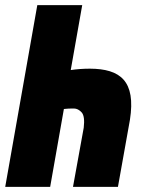

<svg xmlns="http://www.w3.org/2000/svg" viewBox="-57 -731 562 751"><path d="M228.5 0H404.3L451.2 -262.2C475.1 -414.6 413.6 -461.9 294.4 -462.4C268.1 -462.4 243.2 -460.4 219.7 -457L264.6 -710.9H88.9L-36.6 0H139.2L192.9 -304.7C205.1 -306.2 217.8 -306.6 231.9 -306.6C243.2 -306.6 253.4 -301.3 262.7 -291C271.5 -280.8 273.9 -260.7 270.5 -231.4Z"/></svg>

Font: Roboto Flex Super Cond Black
Style: Italic
Weight: 900
Width: 3
Italic angle: -10°
Designer: Berlow after Robertson
Foundry: Google
Version: Version 3.200;Glyphs 3.3 (3311)